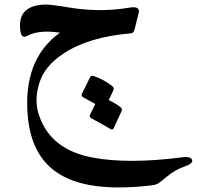

<svg xmlns="http://www.w3.org/2000/svg" viewBox="-20 -295 867 846"><path d="M260 -59Q175 -3 153 72Q129 149 153 216Q205 365 387 399Q543 429 784 398Q823 393 827 412Q829 427 790 440Q752 453 717 482Q682 511 674 515Q664 519 654 521Q361 557 228 463Q120 388 103 224Q78 -32 244 -151Q150 -165 98 -136Q88 -131 82 -134Q73 -138 70 -157Q53 -272 180 -275Q191 -275 217 -272Q243 -269 284 -262Q350 -251 416 -250.5Q482 -250 548 -261Q599 -270 591 -238L574 -169Q570 -149 556 -148Q369 -132 260 -59ZM377 45Q381 37 393 40Q414 47 434.5 58Q455 69 473 83Q484 92 480 102L459 146Q485 158 510 176Q520 184 516 194L481 270Q476 280 464 272Q452 264 384 227Q371 220 377 210L400 163Q390 158 377 150.5Q364 143 347 134Q336 128 341 118Z"/></svg>

Font: Amiri
Style: Bold Italic
Weight: 700
Italic angle: 10°
Designer: Khaled Hosny
Version: Version 0.113